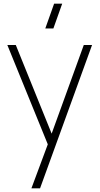

<svg xmlns="http://www.w3.org/2000/svg" viewBox="-20 -785 546 1045"><path d="M270.5 -630H226.5L274.5 -765H318.5ZM151 240 256 -42 257 42 20 -540H66L278 -16H246L436 -540H481L198 240Z"/></svg>

Font: Manrope
Style: Regular
Weight: 400
Designer: Mikhail Sharanda
Foundry: Mikhail Sharanda
Version: Version 4.503